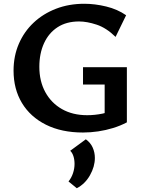

<svg xmlns="http://www.w3.org/2000/svg" viewBox="-20 -691 762 1020"><path d="M421 13Q307 13 224 -28.5Q141 -70 96.5 -144Q52 -218 52 -316Q52 -393 80 -458Q108 -523 158.5 -570.5Q209 -618 277.5 -644.5Q346 -671 428 -671Q484 -671 544 -656.5Q604 -642 650 -610L594 -495Q545 -543 493.5 -560Q442 -577 400 -577Q333 -577 286 -546.5Q239 -516 214 -461.5Q189 -407 189 -336Q189 -260 220.5 -202Q252 -144 309 -111.5Q366 -79 443 -79Q484 -79 525 -87.5Q566 -96 601 -117L536 -42V-242H421V-334H654V-41Q620 -23 581 -11Q542 1 501.5 7Q461 13 421 13ZM388 309 344 273Q360 253 368 228.5Q376 204 376 180Q376 157 370 138.5Q364 120 353 110L436 49Q461 67 472.5 93Q484 119 484 148Q484 194 458 240Q432 286 388 309Z"/></svg>

Font: Ysabeau
Style: Bold
Weight: 700
Designer: Christian Thalmann (Catharsis Fonts)
Version: Version 2.000;gftools[0.9.27.dev2+g8671c4b]